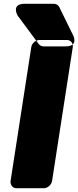

<svg xmlns="http://www.w3.org/2000/svg" viewBox="-20 -960 415 1018"><path d="M213 38C229 38 252 23 256 0L366 -711C368 -727 358 -748 335 -748H189C173 -748 150 -734 146 -711L36 0C34 16 44 38 67 38ZM327 -714H211C200 -714 190 -720 185 -727L73 -878C73 -878 37 -940 111 -940H265C278 -940 289 -933 294 -923L368 -772C368 -772 399 -714 327 -714Z"/></svg>

Font: Asimov Print
Style: EIt
Weight: 500
Designer: Google
Version: Version 2.000980; 2014